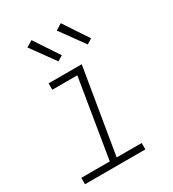

<svg xmlns="http://www.w3.org/2000/svg" viewBox="-184 -862 868 964"><g transform="rotate(-30 250.0 -380.5)"><path d="M22 0V-37H187L262 -493H117V-530H309L227 -37H372V0ZM385 -601 285 -739 321 -761 415 -619ZM215 -601 115 -739 151 -761 245 -619Z"/></g></svg>

Font: Iosevka Curly XLtObl
Style: Regular
Weight: 200
Italic angle: -9°
Monospace: yes
Designer: Belleve Invis
Foundry: Belleve Invis
Version: Version 11.1.0; ttfautohint (v1.8.3)